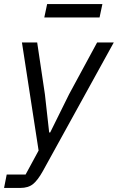

<svg xmlns="http://www.w3.org/2000/svg" viewBox="-40 -725 580 945"><path d="M300 -261 438 -516H520L171 117Q146 162 122.5 181Q99 200 60 200H-20L-7 134H86L150 16L68 -516H143L181 -261L202 -73H207ZM178 -639 192 -705H464L450 -639Z"/></svg>

Font: IBM Plex Sans
Style: Italic
Weight: 400
Italic angle: -11.31°
Designer: Mike Abbink, Paul van der Laan, Pieter van Rosmalen
Foundry: Bold Monday
Version: Version 3.201